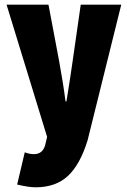

<svg xmlns="http://www.w3.org/2000/svg" viewBox="-20 -592 540 814"><path d="M130.9 202.1Q101.6 202.1 52.7 190.4L85 53.7Q104.5 61.5 124 61.5Q165 61.5 173.8 13.7L179.7 -11.7L7.8 -572.3H185.5L230.5 -334Q248 -239.3 257.8 -162.1H261.7Q279.3 -270.5 288.1 -334L322.3 -572.3H494.1L351.6 2Q320.3 104.5 268.6 153.3Q216.8 202.1 130.9 202.1Z"/></svg>

Font: GenEi Gothic M Heavy
Style: Regular
Weight: 800
Designer: o_tamon (Modified); [Source Han Sans]
Ryoko NISHIZUKA  (kana & ideographs); Paul D. Hunt (Latin, Greek & Cyrillic); Wenl
Version: Version 1.1a;Original Version 1.004